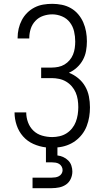

<svg xmlns="http://www.w3.org/2000/svg" viewBox="-20 -763 540 1003"><path d="M150 220V165H250Q260 165 269.5 163.5Q279 162 287.5 157.5Q296 153 301.5 144.5Q307 136 307 126Q307 116 302 107Q297 98 288.5 93Q280 88 270 86.5Q260 85 250 85H220V7Q186 3 154.5 -11Q123 -25 100.5 -50.5Q78 -76 67 -109Q56 -142 56 -175V-176H117Q117 -149 126.5 -123.5Q136 -98 155 -80Q174 -62 200 -54.5Q226 -47 253 -47Q272 -47 291.5 -51.5Q311 -56 327.5 -66.5Q344 -77 356.5 -92.5Q369 -108 376 -126.5Q383 -145 386 -164.5Q389 -184 389 -203Q389 -223 386 -242.5Q383 -262 375.5 -279.5Q368 -297 355 -312Q342 -327 325 -337Q308 -347 288.5 -351Q269 -355 250 -355H195V-410H250Q267 -410 284.5 -413.5Q302 -417 317 -426Q332 -435 343.5 -448.5Q355 -462 361.5 -478Q368 -494 370.5 -511.5Q373 -529 373 -546Q373 -573 367 -599Q361 -625 345 -646Q329 -667 304 -677.5Q279 -688 253 -688Q229 -688 205.5 -680Q182 -672 165 -654Q148 -636 140.5 -612.5Q133 -589 133 -565V-562H72V-566Q72 -590 77.5 -613.5Q83 -637 94 -658Q105 -679 122 -696Q139 -713 160.5 -724Q182 -735 205.5 -739Q229 -743 253 -743Q278 -743 303 -738Q328 -733 350 -720.5Q372 -708 388.5 -688.5Q405 -669 415 -646Q425 -623 429.5 -598Q434 -573 434 -547Q434 -522 429.5 -497Q425 -472 413 -450Q401 -428 382 -410.5Q363 -393 340 -383Q366 -373 388.5 -354.5Q411 -336 425 -311.5Q439 -287 444.5 -259Q450 -231 450 -202Q450 -177 446 -152.5Q442 -128 433 -104.5Q424 -81 408.5 -61Q393 -41 373 -26.5Q353 -12 329 -3.5Q305 5 280 7V49Q296 51 310.5 57.5Q325 64 336.5 75.5Q348 87 353 102.5Q358 118 358 133Q358 153 349.5 171.5Q341 190 325 201Q309 212 289.5 216Q270 220 250 220Z"/></svg>

Font: Iosevka Curly Light
Style: Regular
Weight: 300
Monospace: yes
Designer: Belleve Invis
Foundry: Belleve Invis
Version: Version 22.1.2; ttfautohint (v1.8.4)